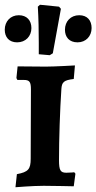

<svg xmlns="http://www.w3.org/2000/svg" viewBox="-29 -781 405 807"><path d="M180 -549 193 -557 227 -744 219 -753 139 -761 130 -753C133 -702 134 -651 134 -600C134 -585 134 -569 134 -553ZM43 -603C79 -603 103 -629 103 -663C103 -695 84 -717 50 -717C15 -717 -9 -691 -9 -656C-9 -625 9 -603 43 -603ZM297 -603C332 -603 356 -629 356 -663C356 -695 338 -717 304 -717C268 -717 244 -691 244 -656C244 -625 262 -603 297 -603ZM36 6C36 6 108 0 155 0C192 0 281 2 281 2L288 -51L283 -57C283 -57 268 -55 250 -55C225 -55 219 -65 219 -108C219 -195 223 -319 229 -407C231 -436 239 -444 281 -449L286 -506C286 -506 200 -501 164 -501C124 -501 72 -502 45 -502L40 -453L44 -445H71C95 -445 101 -437 101 -405L100 -114C100 -70 90 -58 42 -49Z"/></svg>

Font: Alegreya SC
Style: Bold
Weight: 700
Designer: Juan Pablo del Peral
Foundry: Huerta Tipografica
Version: Version 2.007;PS 002.007;hotconv 1.0.88;makeotf.lib2.5.64775